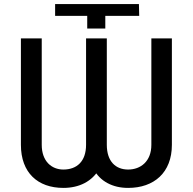

<svg xmlns="http://www.w3.org/2000/svg" viewBox="-20 -913 947 943"><path d="M408.4 -772.7H497.2V-835.2H663.7L662.3 -893.1H250.7V-835.2H408.4ZM402.7 -201.7C402.7 -120.4 357.6 -80.3 291.2 -80.3C234 -80.3 185 -120.4 185 -201.7V-724.4H82.7V-201.7C82.7 -64.6 165.5 9.9 291.2 9.9C369 9.9 432.5 -21.7 468 -84.2C485.8 -115.4 494.7 -154.5 494.7 -201.7V-724.4H402.7ZM723.4 -201.7C723.4 -120.4 670.8 -80.3 609.4 -80.3C547.9 -80.3 504.6 -120.4 504.6 -201.7V-724.4H413.7V-201.7C413.7 -107.6 449.2 -45.1 507.8 -13.8C537.3 2.1 571 9.9 609.4 9.9C736.2 9.9 824.2 -65 824.2 -201.7V-724.4H723.4Z"/></svg>

Font: Inter 465
Style: Regular
Weight: 400
Designer: Rasmus Andersson
Foundry: rsms
Version: Version 3.019;Glyphs 3.1.2 (3151)